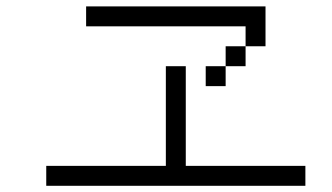

<svg xmlns="http://www.w3.org/2000/svg" viewBox="-20 -645 1040 602"><path d="M937.5 -62.5V-125H562.5V-437.5H500V-125H125V-62.5ZM687.5 -437.5H625V-375H687.5ZM687.5 -437.5H750V-500H687.5ZM750 -500H812.5Q812.5 -500 812.5 -625H250V-562.5H750Z"/></svg>

Font: BFUnifontExMono
Style: Regular
Weight: 500
Version: Version 15.0.06